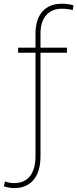

<svg xmlns="http://www.w3.org/2000/svg" viewBox="-64 -780 408 1014"><path d="M289.6 -528.3C289.6 -528.3 149.9 -528.3 149.9 -528.3C149.9 -528.3 149.9 -603.5 149.9 -603.5C149.9 -603.5 149.9 -603.5 149.9 -603.5C149.9 -645 160.2 -677.2 180.2 -700.2C200.2 -722.7 227.5 -733.9 262.2 -733.9C262.2 -733.9 262.2 -733.9 262.2 -733.9C284.2 -733.9 303.2 -731.4 320.3 -726.6C320.3 -726.6 324.2 -752 324.2 -752C324.2 -752 324.2 -752 324.2 -752C306.6 -757.3 285.6 -760.3 261.7 -760.3C261.7 -760.3 261.7 -760.3 261.7 -760.3C218.3 -760.3 184.6 -746.6 160.6 -719.7C136.2 -692.4 124 -654.3 123.5 -605.5C123.5 -605.5 123.5 -528.3 123.5 -528.3C123.5 -528.3 31.7 -528.3 31.7 -528.3C31.7 -528.3 31.7 -501.5 31.7 -501.5C31.7 -501.5 123.5 -501.5 123.5 -501.5C123.5 -501.5 123.5 43.5 123.5 43.5C123.5 43.5 123.5 43.5 123.5 43.5C123.5 89.8 113.8 125 94.7 149.9C75.2 174.8 47.4 187 10.7 187C10.7 187 10.7 187 10.7 187C-5.9 187 -22 184.1 -37.6 178.2C-37.6 178.2 -43.9 203.6 -43.9 203.6C-43.9 203.6 -43.9 203.6 -43.9 203.6C-24.9 210 -6.8 213.4 10.7 213.4C10.7 213.4 10.7 213.4 10.7 213.4C54.7 213.4 88.9 198.7 113.3 169.9C137.7 141.1 149.9 98.6 149.9 43.5C149.9 43.5 149.9 -501.5 149.9 -501.5C149.9 -501.5 289.6 -501.5 289.6 -501.5C289.6 -501.5 289.6 -528.3 289.6 -528.3Z"/></svg>

Font: WOX
Style: Regular
Weight: 500
Designer: Google
Foundry: ""
Version: ""